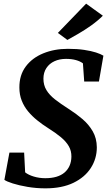

<svg xmlns="http://www.w3.org/2000/svg" viewBox="-20 -1019 587 1050"><path d="M228.5 11Q178 11 130.8 3Q83.5 -5 49.8 -15.8Q16 -26.5 4 -35.5L31.5 -184.5H112L117.5 -76.5Q135 -62.5 164.8 -53.5Q194.5 -44.5 227.5 -44.5Q262 -44.5 288.2 -52.2Q314.5 -60 332.5 -75.2Q350.5 -90.5 360.2 -112.2Q370 -134 370.5 -162Q371 -194 356.2 -219.5Q341.5 -245 313 -268.8Q284.5 -292.5 243 -318.5Q212 -338 183.8 -360.8Q155.5 -383.5 133.5 -410Q111.5 -436.5 98.8 -468.8Q86 -501 86 -540Q85.5 -608 120.8 -655.2Q156 -702.5 216.5 -727.2Q277 -752 351.5 -752Q402 -752 440.2 -746.2Q478.5 -740.5 504.8 -732Q531 -723.5 545.5 -714.5L521 -573H440.5L433.5 -672.5Q418.5 -684 395 -690.5Q371.5 -697 341 -697Q305.5 -697 277.8 -684.2Q250 -671.5 233.8 -647Q217.5 -622.5 217.5 -588.5Q217.5 -553.5 233.8 -526.5Q250 -499.5 281 -475.2Q312 -451 356 -423Q395.5 -398 430.5 -368.2Q465.5 -338.5 487.2 -300.8Q509 -263 509.5 -213.5Q509.5 -151.5 476.8 -100.5Q444 -49.5 381.5 -19.2Q319 11 228.5 11ZM348.5 -800.5 296.5 -839 451 -999 542.5 -933Q513 -904 478 -879.2Q443 -854.5 409 -834.8Q375 -815 348.5 -800.5Z"/></svg>

Font: Merriweather 28pt
Style: Bold Italic
Weight: 700
Italic angle: -7.8°
Version: Version 2.101